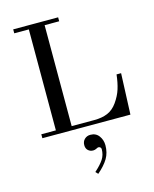

<svg xmlns="http://www.w3.org/2000/svg" viewBox="-143 -794 958 1193"><g transform="rotate(-15 336.0 -198.0)"><path d="M299.8 109.4Q299.8 85.9 314.9 71.3Q330.1 56.6 352.5 56.6Q388.2 56.6 407.5 83Q426.8 109.4 426.8 143.1Q426.8 191.4 405 228Q383.3 264.6 337.9 303.7L323.2 288.1Q362.3 253.4 380.4 225.3Q398.4 197.3 398.4 161.1Q398.4 153.3 393.1 148.9Q387.7 144.5 380.9 144.5Q376 144.5 367.7 149.4Q356.9 155.3 345.7 155.3Q326.2 155.3 313 143.1Q299.8 130.9 299.8 109.4ZM59.6 0V-25.4H153.3V-674.8H59.6V-700.2H348.6V-674.8H254.9V-25.4H400.4Q450.2 -25.4 486.3 -40.5Q522.5 -55.7 548.8 -92.8Q576.7 -132.3 589.1 -171.9Q601.6 -211.4 607.4 -263.7H636.7L626 0Z"/></g></svg>

Font: Theano Didot
Style: Regular
Weight: 400
Designer: Alexey Kryukov
Version: Version 2.0